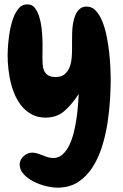

<svg xmlns="http://www.w3.org/2000/svg" viewBox="-20 -569 558 873"><path d="M241.2 284.2Q217.8 284.2 188 276.9Q158.2 269.5 131.8 255.9Q105.5 242.2 87.4 222.7Q69.3 203.1 69.3 177.7Q69.3 168 74.2 158.2Q79.1 148.4 87.4 141.1Q95.7 133.8 105.5 129.4Q115.2 125 126 125Q137.7 125 148.9 128.4Q160.2 131.8 171.9 136.7Q184.6 141.6 196.8 145.5Q209 149.4 222.7 149.4Q247.1 149.4 265.1 132.8Q283.2 116.2 295.9 89.4Q308.6 62.5 316.4 29.8Q324.2 -2.9 328.6 -35.2Q333 -67.4 335 -95.7Q336.9 -124 337.9 -141.6Q303.7 -89.8 270 -62Q236.3 -34.2 187.5 -34.2Q150.4 -34.2 122.6 -49.8Q94.7 -65.4 75.2 -90.8Q55.7 -116.2 43 -148.9Q30.3 -181.6 23.9 -216.8Q17.6 -252 15.6 -285.6Q13.7 -319.3 15.6 -347.7Q16.6 -369.1 21 -403.8Q25.4 -438.5 35.2 -471.7Q44.9 -504.9 62.5 -527.8Q80.1 -550.8 108.4 -548.8Q127 -547.9 138.7 -532.7Q150.4 -517.6 157.7 -495.1Q165 -472.7 168.5 -445.8Q171.9 -418.9 172.9 -392.6Q173.8 -366.2 173.3 -344.2Q172.9 -322.3 172.9 -310.5Q172.9 -293.9 173.8 -277.3Q174.8 -260.7 180.7 -247.6Q186.5 -234.4 198.7 -226.6Q210.9 -218.8 233.4 -218.8Q258.8 -218.8 273.9 -231.4Q289.1 -244.1 296.4 -263.2Q303.7 -282.2 305.7 -304.2Q307.6 -326.2 307.6 -345.7Q307.6 -359.4 307.6 -378.9Q307.6 -398.4 308.1 -419.9Q308.6 -441.4 312 -462.4Q315.4 -483.4 322.8 -500.5Q330.1 -517.6 342.3 -528.3Q354.5 -539.1 374 -539.1Q398.4 -539.1 416 -520Q433.6 -501 445.8 -470.2Q458 -439.5 465.3 -402.3Q472.7 -365.2 476.6 -328.6Q480.5 -292 481.9 -261.2Q483.4 -230.5 483.4 -212.9Q483.4 -171.9 480.5 -119.6Q477.5 -67.4 469.2 -12.2Q460.9 43 444.3 96.2Q427.7 149.4 400.9 191.4Q374 233.4 335 258.8Q295.9 284.2 241.2 284.2Z"/></svg>

Font: Chewy
Style: Regular
Weight: 400
Designer: Squid
Foundry: Font Diner, Inc DBA Sideshow
Version: Version 1.000